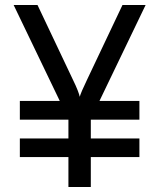

<svg xmlns="http://www.w3.org/2000/svg" viewBox="-20 -750 639 770"><path d="M59.6 -120.1V-194.8H254.4V-270H59.6V-345.2H219.7L34.7 -730H130.4L272.5 -430.2Q284.7 -405.3 291.5 -387.7Q298.3 -370.1 299.8 -361.8Q301.8 -369.6 309.3 -387.2Q316.9 -404.8 329.1 -430.2L471.2 -730H564L378.9 -345.2H539.1V-270H344.2V-194.8H539.1V-120.1H344.2V0H254.4V-120.1Z"/></svg>

Font: UDEV Gothic 35
Style: Regular
Weight: 400
Version: v2.1.0; ttfautohint (v1.8.4.7-5d5b-dirty) -l 6 -r 45 -G 200 